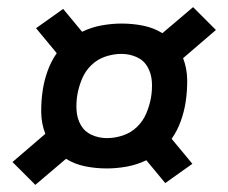

<svg xmlns="http://www.w3.org/2000/svg" viewBox="-20 -609 640 538"><path d="M79 -91 15 -155 107 -234Q96 -262 95.5 -294Q95 -326 100 -358Q104 -384 113.5 -410.5Q123 -437 139 -460L81 -530L157 -584L210 -520Q237 -533 265.5 -538Q294 -543 321 -543Q352 -543 381.5 -537Q411 -531 435 -516L521 -589L585 -525L493 -446Q504 -418 504.5 -386Q505 -354 500 -322Q496 -296 486.5 -269.5Q477 -243 461 -220L519 -150L443 -96L390 -160Q363 -147 334.5 -142Q306 -137 279 -137Q248 -137 218.5 -143Q189 -149 165 -164ZM280 -222Q302 -222 324.5 -229.5Q347 -237 364 -253.5Q381 -270 390 -291.5Q399 -313 403 -335Q407 -358 405.5 -380.5Q404 -403 393.5 -421.5Q383 -440 363 -449Q343 -458 320 -458Q298 -458 275.5 -450.5Q253 -443 236 -426.5Q219 -410 210 -388.5Q201 -367 197 -345Q193 -322 194.5 -299.5Q196 -277 206.5 -258.5Q217 -240 237 -231Q257 -222 280 -222Z"/></svg>

Font: Iosevka SS04 Semibold Extended
Style: Italic
Weight: 600
Width: 7
Italic angle: -9°
Monospace: yes
Designer: Belleve Invis
Foundry: Belleve Invis
Version: Version 19.0.0; ttfautohint (v1.8.4)